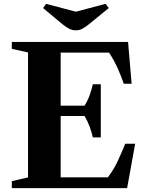

<svg xmlns="http://www.w3.org/2000/svg" viewBox="-20 -980 764 1000"><path d="M41.5 0V-36.5L126 -56V-707L41.5 -725.5V-761.5H647L665.5 -544H624.5Q611.5 -583 592.5 -625Q573.5 -667 548 -706H296V-429.5H420.5Q437.5 -457.5 447.5 -485.8Q457.5 -514 463.5 -541H505V-264.5H463.5Q457.5 -291.5 447 -320Q436.5 -348.5 420.5 -376H296V-56.5H542Q574.5 -100 594.5 -144Q614.5 -188 632.5 -231.5H684L642 0ZM376 -822Q356.5 -822 340.8 -830Q325 -838 304.5 -854.5L204.5 -938L220 -960L375 -919L530 -960L546.5 -938L444 -854.5Q424 -838 408.2 -830Q392.5 -822 376 -822Z"/></svg>

Font: Libre Caslon Text
Style: Bold
Weight: 700
Designer: Pablo Impallari, Rodrigo Fuenzalida, Katja Schimmel
Foundry: Pablo Impallari, Rodrigo Fuenzalida
Version: Version 2.000